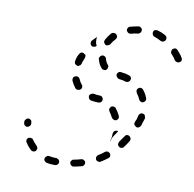

<svg xmlns="http://www.w3.org/2000/svg" viewBox="-57 -504 545 539"><g transform="rotate(10 216.0 -235.0)"><path d="M113 -45Q111 -45 109 -45Q107 -45 106 -43Q104 -42 103 -41Q102 -39 101 -37Q100 -33 102 -30Q105 -26 109 -25Q119 -23 130 -23H133Q137 -23 140 -26Q143 -29 143 -33Q143 -35 142 -37Q141 -38 140 -40Q138 -41 136 -42Q135 -43 133 -43H130Q122 -43 113 -45ZM179 -46Q177 -45 176 -43Q175 -41 174 -40Q174 -38 174 -36Q175 -32 179 -29Q182 -27 186 -28Q197 -30 208 -33Q212 -34 214 -38Q216 -41 215 -45Q215 -47 213 -49Q212 -50 210 -51Q209 -52 207 -52Q205 -53 203 -52Q193 -49 182 -47Q180 -47 179 -46ZM54 -86Q50 -87 46 -85Q45 -84 43 -82Q42 -80 42 -78Q42 -76 42 -75Q42 -73 44 -71Q50 -61 59 -53Q60 -51 62 -51Q64 -50 66 -50Q68 -50 70 -51Q72 -51 73 -53Q76 -56 76 -60Q76 -64 73 -67Q66 -74 60 -82Q58 -86 54 -86ZM245 -69Q244 -68 243 -66Q243 -64 243 -62Q243 -60 244 -58Q245 -56 247 -55Q249 -54 251 -54Q252 -53 254 -53Q256 -54 258 -55Q268 -61 277 -68Q279 -69 280 -71Q281 -72 281 -74Q281 -76 281 -78Q280 -80 279 -82Q276 -85 272 -86Q268 -86 265 -84Q257 -77 248 -72Q246 -71 245 -69ZM299 -119Q297 -115 297 -111Q298 -107 301 -105Q304 -102 308 -103Q313 -103 315 -107Q322 -116 328 -126Q330 -129 329 -133Q328 -137 325 -139Q321 -142 317 -141Q313 -140 311 -136Q305 -127 299 -119ZM45 -135Q42 -138 38 -139Q34 -139 31 -136Q28 -134 27 -130Q27 -128 27 -126Q27 -122 29 -119Q32 -116 36 -115Q38 -115 40 -116Q42 -116 43 -118Q45 -119 46 -121Q47 -123 47 -125Q47 -126 47 -127Q47 -132 45 -135ZM277 -138Q277 -142 280 -145Q283 -148 287 -148Q288 -148 289 -148Q290 -147 291 -147Q286 -139 281 -132Q277 -127 276 -121Q275 -118 275 -115Q274 -117 274 -118Q274 -119 275 -120Q277 -129 277 -138ZM333 -181Q331 -177 333 -173Q335 -170 339 -168Q340 -167 342 -167Q344 -167 346 -168Q348 -169 349 -170Q351 -172 352 -174Q353 -177 354 -181Q357 -189 359 -196Q359 -198 358 -200Q358 -202 357 -204Q356 -206 354 -207Q352 -208 350 -208Q346 -209 343 -206Q340 -204 339 -200Q338 -194 336 -188Q334 -185 333 -181ZM270 -179Q271 -178 273 -177Q275 -176 277 -176Q279 -177 281 -177Q284 -179 286 -183Q287 -187 285 -191Q280 -201 273 -210Q272 -211 271 -212Q269 -213 267 -213Q265 -214 263 -213Q261 -213 259 -211Q258 -210 257 -208Q256 -207 256 -205Q255 -203 256 -201Q257 -199 258 -197Q263 -190 267 -182Q268 -180 270 -179ZM230 -220Q233 -223 233 -227Q233 -231 230 -234Q228 -237 223 -237Q214 -237 205 -239Q201 -239 198 -237Q194 -235 193 -231Q193 -227 195 -223Q197 -220 201 -219Q212 -217 223 -217Q227 -217 230 -220ZM336 -242Q337 -241 339 -240Q341 -239 343 -239Q345 -239 347 -240Q351 -242 352 -245Q354 -249 352 -253Q348 -264 340 -274Q338 -277 334 -278Q330 -279 326 -276Q323 -274 322 -270Q322 -266 324 -262Q330 -254 334 -245Q335 -244 336 -242ZM159 -242Q163 -242 166 -244Q168 -246 169 -247Q170 -249 170 -251Q170 -253 170 -255Q169 -257 168 -258Q162 -265 159 -273Q158 -275 157 -276Q155 -278 154 -278Q152 -279 150 -279Q148 -279 146 -278Q142 -277 140 -273Q139 -269 140 -265Q145 -254 152 -245Q155 -242 159 -242ZM295 -289Q299 -291 300 -295Q302 -299 300 -302Q298 -306 294 -307Q283 -311 270 -312Q266 -313 263 -310Q260 -308 259 -303Q259 -299 262 -296Q264 -293 268 -292Q279 -291 288 -288Q292 -287 295 -289ZM138 -321Q137 -317 139 -313Q141 -310 145 -309Q147 -308 149 -308Q151 -309 152 -310Q154 -311 155 -312Q156 -314 157 -316Q158 -321 160 -325Q162 -329 163 -333Q164 -335 164 -337Q164 -339 164 -341Q163 -343 161 -344Q160 -345 158 -346Q155 -348 151 -347Q147 -345 145 -341Q143 -337 141 -333Q139 -327 138 -321ZM222 -310Q226 -309 229 -312Q232 -315 232 -319Q233 -323 230 -326Q224 -333 222 -342Q221 -346 217 -348Q214 -350 210 -349Q208 -348 206 -347Q205 -346 204 -344Q203 -342 202 -340Q202 -338 203 -336Q206 -323 215 -313Q217 -310 222 -310ZM416 -400Q413 -404 409 -404Q405 -404 402 -401Q399 -399 399 -395Q398 -390 401 -387Q406 -382 410 -376Q412 -373 413 -371Q416 -368 420 -367Q424 -366 427 -368Q431 -370 432 -374Q433 -378 430 -382Q429 -384 427 -387Q422 -394 416 -400ZM186 -370Q184 -369 182 -369Q180 -369 178 -369Q177 -370 175 -371Q172 -374 172 -378Q172 -382 174 -385Q181 -392 187 -398Q187 -396 186 -393Q186 -386 187 -380Q189 -376 190 -373Q190 -373 189 -372Q188 -370 186 -370ZM209 -390Q208 -388 209 -386Q210 -384 211 -383Q212 -381 214 -380Q217 -378 221 -380Q225 -381 227 -384Q232 -393 239 -400Q240 -401 241 -403Q242 -405 242 -407Q242 -409 241 -411Q240 -412 239 -414Q236 -417 232 -417Q227 -417 224 -414Q216 -405 210 -394Q209 -392 209 -390ZM344 -445Q340 -443 339 -439Q338 -435 340 -431Q342 -427 346 -426Q355 -423 364 -418Q368 -416 372 -417Q376 -419 378 -422Q380 -426 379 -430Q377 -434 374 -436Q363 -442 352 -445Q348 -446 344 -445ZM267 -437Q265 -434 266 -430Q268 -426 271 -424Q275 -422 279 -423Q288 -426 299 -427Q303 -428 305 -431Q308 -435 307 -439Q307 -443 303 -445Q300 -448 296 -447Q284 -445 273 -442Q269 -441 267 -437Z"/></g></svg>

Font: FRB American Cursive Dashed Light
Style: Italic
Weight: 300
Italic angle: -25°
Version: Version 2.0;Modular Font Editor K font №1